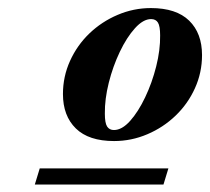

<svg xmlns="http://www.w3.org/2000/svg" viewBox="-20 -738 534 488"><path d="M68.5 -269 81 -310H408L395.5 -269ZM363.5 -717.5Q428 -717.5 460.8 -685.5Q493.5 -653.5 493.5 -598Q493.5 -553.5 475.5 -513.8Q457.5 -474 426.2 -444Q395 -414 354.5 -396.8Q314 -379.5 270 -379.5Q205.5 -379.5 172.8 -411.5Q140 -443.5 140 -499Q140 -543.5 158 -583.2Q176 -623 207.2 -653Q238.5 -683 279 -700.2Q319.5 -717.5 363.5 -717.5ZM269.5 -407.5Q290 -407.5 310.8 -430.8Q331.5 -454 349 -490.8Q366.5 -527.5 377 -569.2Q387.5 -611 387 -648Q387 -671.5 381.5 -680.5Q376 -689.5 364 -689.5Q344 -689.5 323 -666.2Q302 -643 284.5 -606.2Q267 -569.5 256.5 -527.8Q246 -486 246.5 -449Q246.5 -425.5 252.2 -416.5Q258 -407.5 269.5 -407.5Z"/></svg>

Font: Newsreader 60pt
Style: Bold Italic
Weight: 700
Italic angle: -17°
Designer: Hugues Gentile
Foundry: Production Type
Version: Version 1.003